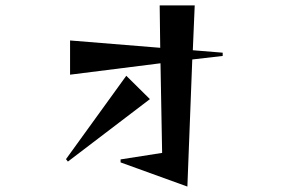

<svg xmlns="http://www.w3.org/2000/svg" viewBox="-20 -631 1040 707"><path d="M424 -33V-44L577 -68L571 -398L238 -356V-482L570 -455L568 -611H697L690 -446L800 -437V-425L688 -412L670 56ZM445 -352 532 -266 230 -36 223 -45Z"/></svg>

Font: Tiejili SC
Style: Regular
Weight: 400
Designer: Buernia
Foundry: Ershou Xiaoxi Press
Version: Version 1.100